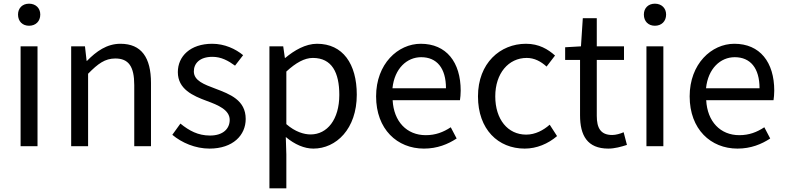

<svg xmlns="http://www.w3.org/2000/svg" viewBox="-20 -795 4272 1044"><path d="M92 0H184V-543H92ZM138 -655C174 -655 199 -679 199 -716C199 -751 174 -775 138 -775C102 -775 78 -751 78 -716C78 -679 102 -655 138 -655Z M367 0H459V-394C513 -449 551 -477 607 -477C679 -477 710 -434 710 -332V0H801V-344C801 -482 749 -557 635 -557C561 -557 504 -516 453 -464H451L442 -543H367Z M1119 13C1247 13 1316 -60 1316 -148C1316 -251 1230 -283 1151 -313C1090 -336 1034 -356 1034 -407C1034 -450 1066 -486 1135 -486C1183 -486 1221 -465 1258 -438L1302 -495C1261 -529 1201 -557 1134 -557C1015 -557 947 -489 947 -403C947 -310 1029 -274 1105 -246C1165 -224 1229 -198 1229 -143C1229 -96 1194 -58 1122 -58C1057 -58 1009 -84 961 -123L917 -62C968 -19 1042 13 1119 13Z M1445 229H1537V45L1534 -50C1583 -9 1635 13 1684 13C1808 13 1920 -94 1920 -280C1920 -448 1844 -557 1704 -557C1641 -557 1580 -521 1531 -480H1529L1520 -543H1445ZM1669 -64C1633 -64 1585 -78 1537 -120V-406C1589 -454 1636 -480 1681 -480C1785 -480 1825 -400 1825 -279C1825 -145 1759 -64 1669 -64Z M2285 13C2358 13 2416 -11 2463 -42L2431 -103C2390 -76 2348 -60 2295 -60C2192 -60 2121 -134 2115 -250H2481C2483 -264 2485 -282 2485 -302C2485 -457 2407 -557 2268 -557C2144 -557 2025 -448 2025 -271C2025 -92 2140 13 2285 13ZM2114 -315C2125 -423 2193 -484 2270 -484C2355 -484 2405 -425 2405 -315Z M2833 13C2898 13 2960 -13 3009 -55L2969 -117C2935 -87 2891 -63 2841 -63C2741 -63 2673 -146 2673 -271C2673 -396 2745 -480 2844 -480C2886 -480 2921 -461 2952 -433L2998 -493C2960 -527 2911 -557 2840 -557C2700 -557 2579 -452 2579 -271C2579 -91 2689 13 2833 13Z M3288 13C3322 13 3358 3 3389 -7L3371 -76C3353 -68 3329 -61 3309 -61C3246 -61 3225 -99 3225 -165V-469H3373V-543H3225V-696H3149L3139 -543L3053 -538V-469H3134V-168C3134 -59 3173 13 3288 13Z M3495 0H3587V-543H3495ZM3541 -655C3577 -655 3602 -679 3602 -716C3602 -751 3577 -775 3541 -775C3505 -775 3481 -751 3481 -716C3481 -679 3505 -655 3541 -655Z M3990 13C4063 13 4121 -11 4168 -42L4136 -103C4095 -76 4053 -60 4000 -60C3897 -60 3826 -134 3820 -250H4186C4188 -264 4190 -282 4190 -302C4190 -457 4112 -557 3973 -557C3849 -557 3730 -448 3730 -271C3730 -92 3845 13 3990 13ZM3819 -315C3830 -423 3898 -484 3975 -484C4060 -484 4110 -425 4110 -315Z"/></svg>

Font: Noto Sans CJK SC
Style: Regular
Weight: 400
Designer: Ryoko NISHIZUKA 西塚涼子 (kana, bopomofo & ideographs); Paul D. Hunt (Latin, Greek & Cyrillic); Sandoll Communications 산돌커뮤니
Foundry: Adobe
Version: Version 2.004;hotconv 1.0.118;makeotfexe 2.5.65603